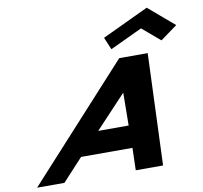

<svg xmlns="http://www.w3.org/2000/svg" viewBox="-114 -1275 1477 1398"><g transform="rotate(-10 625.0 -576.0)"><path d="M716.9 -990 755.3 -899 993.7 -1011 1125.5 -899 1250.5 -990 1060.7 -1152ZM1010.5 -825H800L47.2 0H249.2L401.5 -165H781.4L776.8 0H978.8ZM782.4 -330H557.4L782.8 -570H785.2Z"/></g></svg>

Font: Hussar
Style: BdSuprExtOblFive
Weight: 700
Foundry: Cannot Into Space Fonts
Version: Version 2.00